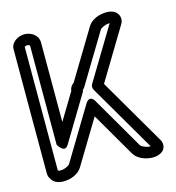

<svg xmlns="http://www.w3.org/2000/svg" viewBox="-101 -730 773 842"><g transform="rotate(-15 285.5 -309.0)"><path d="M542.1 -40.7C540.3 -43.9 401.7 -282 366.4 -342.1L508.3 -577.4C520.5 -598.9 511.8 -624.6 491.6 -635.4C481.3 -640.9 469.7 -643 457.3 -643C425.1 -643 390 -630.1 373.2 -603.7C370 -598.7 310.8 -500.5 238.8 -381C230.7 -375.5 221.5 -365.9 220 -349.8L146.7 -228.3V-590.4C145.8 -624.3 114.3 -643 84.7 -643C56 -643 23.8 -623 22.8 -594.2C22.3 -580.5 22.6 -30.6 22.6 -28C22.6 -16.9 26 -8 32.8 1.1C42.9 18.1 64.5 25 84.7 25C117 25 153.2 11.5 169.3 -15.1L290.1 -215.4L406.4 -15.3C422.5 11.4 458.6 25 491.1 25C514.3 25 549.1 14.7 548.4 -19.4C548.3 -27.4 545.6 -35 542.1 -40.7ZM493.4 -25C491.3 -25 492.1 -25 491.1 -25C471.4 -25 451.5 -37.4 449.4 -40.7L312.1 -277C312.1 -277 292.9 -317 269 -277.4L126.5 -40.9C124.4 -37.5 104.6 -25 84.7 -25C79.6 -25 75.9 -25.9 74.7 -26.3C74 -27.4 73 -28.7 72.6 -29.1C72.6 -56.9 72.5 -567.1 72.6 -588.9C73.7 -590.2 78 -593 84.7 -593C92.2 -593 96.1 -589.5 96.7 -588.7V-138.3C96.7 -138.3 122.4 -91 143.1 -125.4C178.5 -184.2 223.6 -258.9 266.8 -330.6C268.8 -333.9 269.9 -337.7 270.3 -341.4C273.9 -343.8 276.6 -346.9 278.2 -349.5C348.4 -466 411 -569.7 415.2 -576.7C415.8 -577.5 415 -576.2 415.5 -577.1C417.5 -580.5 437.3 -593 457.3 -593C457.9 -593 459.2 -593 459.3 -593L315.9 -355.1C310.8 -346.6 311.8 -335.9 316.2 -328.7C325.9 -312.8 464.2 -75.2 493.4 -25Z"/></g></svg>

Font: Hi.
Style: Regular
Weight: 400
Designer: Mew Too, Robert Jablonski
Foundry: Cannot Into Space Fonts
Version: Version 1.996